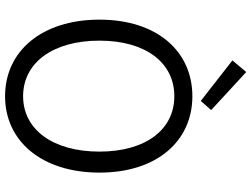

<svg xmlns="http://www.w3.org/2000/svg" viewBox="-140 -864 1016 777"><g transform="rotate(90 368.5 -475.0)"><path d="M369 13C550 13 678 -135 678 -369C678 -602 550 -745 369 -745C187 -745 59 -602 59 -369C59 -135 187 13 369 13ZM369 -60C233 -60 144 -181 144 -369C144 -556 233 -672 369 -672C504 -672 593 -556 593 -369C593 -181 504 -60 369 -60ZM388 -779 425 -821 271 -963 224 -907Z"/></g></svg>

Font: ChiuKong Gothic MN Normal
Style: Regular
Weight: 350
Designer: Ryoko NISHIZUKA 西塚涼子 (kana, bopomofo & ideographs); Paul D. Hunt (Latin, Greek & Cyrillic); Sandoll Communications 산돌커뮤니
Foundry: Adobe
Version: Version 1.300